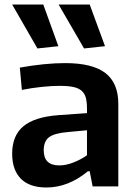

<svg xmlns="http://www.w3.org/2000/svg" viewBox="-20 -827 607 852"><path d="M186 5Q111 5 72.5 -34Q34 -73 34 -145Q34 -225 83.5 -266.5Q133 -308 239 -316L366 -325V-343Q366 -373 361 -392.5Q356 -412 342.5 -424Q329 -436 305.5 -441Q282 -446 245 -446Q210 -446 166 -441.5Q122 -437 77 -428L68 -527Q180 -547 269 -547Q390 -547 447.5 -503Q505 -459 505 -366V0H391L378 -67H370Q283 5 186 5ZM243 -93Q273 -93 306 -106Q339 -119 366 -138V-249L281 -241Q221 -236 197.5 -218Q174 -200 174 -160Q174 -93 243 -93ZM146 -612 34 -807H172L239 -622ZM353 -612 240 -807H378L446 -622Z"/></svg>

Font: Encode Sans Normal
Style: SemiBold
Weight: 600
Designer: Pablo Impallari, Andres Torresi
Foundry: Pablo Impallari, Andres Torresi
Version: Version 1.000; ttfautohint (v1.00) -l 8 -r 50 -G 200 -x 14 -